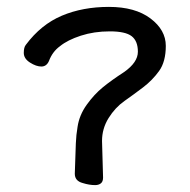

<svg xmlns="http://www.w3.org/2000/svg" viewBox="-20 -518 551 557"><path d="M256 19Q239 19 220 13Q197 7 197 -14L200 -102Q201 -127 205 -150Q210 -184 231.5 -214Q253 -244 278 -264.5Q303 -285 340 -309Q380 -337 380 -368Q380 -399 362 -413Q344 -427 298.5 -427Q253 -427 214.5 -414.5Q176 -402 154 -384Q132 -368 122 -341Q115 -325 100 -325Q85 -325 67 -336.5Q49 -348 49 -364.5Q49 -381 55 -388Q99 -447 159.5 -472.5Q220 -498 296 -498Q372 -498 416.5 -464.5Q461 -431 461 -385Q461 -339 441.5 -312Q422 -285 395 -264.5Q368 -244 341 -225Q314 -206 295 -175.5Q276 -145 276 -109L279 -3Q279 9 272.5 14Q266 19 256 19Z"/></svg>

Font: Moon Stars Kai
Style: Bold
Weight: 700
Designer: GuiWonder
Version: Version 1.101